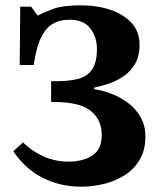

<svg xmlns="http://www.w3.org/2000/svg" viewBox="-20 -686 594 721"><path d="M284 15Q206 15 140 -18.5Q74 -52 30 -118L66 -151Q102 -117 145 -98Q188 -79 238 -79Q290 -79 326 -101.5Q362 -124 362 -180Q362 -236 321 -269.5Q280 -303 182 -303H172V-381H190Q240 -381 274 -390Q308 -399 326 -425.5Q344 -452 344 -502Q344 -547 319 -579.5Q294 -612 241 -612Q180 -612 149 -570Q118 -528 107 -442H54L56 -661H97L121 -628H123Q139 -637 176.5 -651.5Q214 -666 282 -666Q345 -666 395 -649Q445 -632 474.5 -599.5Q504 -567 504 -518Q504 -474 486.5 -445Q469 -416 442.5 -398.5Q416 -381 387 -371.5Q358 -362 334 -357V-351Q363 -347 396.5 -334.5Q430 -322 459.5 -300.5Q489 -279 507.5 -247Q526 -215 526 -173Q526 -123 505 -87Q484 -51 449 -28.5Q414 -6 371 4.5Q328 15 284 15Z"/></svg>

Font: STIX Two Text
Style: Bold
Weight: 700
Designer: Ross Mills, John Hudson & Paul Hanslow, Tiro Typeworks Ltd; with prior portions MicroPress Inc., and Coen Hoffman.
Foundry: Tiro Typeworks Ltd
Version: Version 2.13 b171